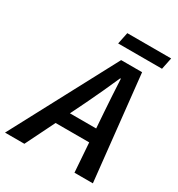

<svg xmlns="http://www.w3.org/2000/svg" viewBox="-244 -918 962 1039"><g transform="rotate(30 237.0 -398.5)"><path d="M243 -364C276 -432 305 -496 336 -566H340C343 -495 348 -430 352 -364L359 -266H195ZM-57 0H64L154 -182H364L377 0H492L422 -654H291ZM232 -724H506L521 -797H247Z"/></g></svg>

Font: Source Sans Pro Semibold
Style: Italic
Weight: 600
Italic angle: -11°
Designer: Paul D. Hunt
Foundry: Adobe Systems Incorporated
Version: Version 3.006;hotconv 1.0.111;makeotfexe 2.5.65597